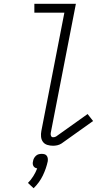

<svg xmlns="http://www.w3.org/2000/svg" viewBox="-20 -760 590 1017"><path d="M261 12Q245 12 230.5 7.5Q216 3 207.5 -8.5Q199 -20 197.5 -35.5Q196 -51 199 -66L321 -693H162V-740H382L249 -57Q247 -49 250 -41Q253 -33 261 -33Q265 -33 269.5 -34Q274 -35 277 -37L444 -156L473 -119L306 0Q295 7 283.5 9.5Q272 12 261 12ZM158 237 128 209Q144 193 156.5 173Q169 153 177 132Q171 131 165.5 128Q160 125 157 119.5Q154 114 153.5 107.5Q153 101 155 94Q156 86 160 78.5Q164 71 170.5 65Q177 59 185 57Q193 55 201 55Q209 55 216 57Q223 59 227.5 65Q232 71 233 78.5Q234 86 233 94Q225 132 207 169.5Q189 207 158 237Z"/></svg>

Font: Lode Dark
Style: Italic
Weight: 400
Italic angle: -11°
Monospace: yes
Designer: Belleve Invis
Foundry: Belleve Invis
Version: Version 29.2.0; ttfautohint (v1.8.3)